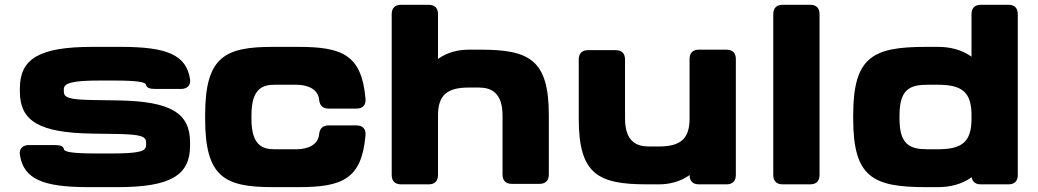

<svg xmlns="http://www.w3.org/2000/svg" viewBox="-20 -770 4334 802"><path d="M351.1 11.7H471.2C691.9 11.7 773.9 -37.6 773.9 -161.1V-175.3C773.9 -298.8 691.9 -347.2 471.2 -350.6L372.6 -352.1C265.1 -353.5 246.6 -362.8 246.6 -388.2V-397.5C246.6 -422.9 282.7 -433.6 395 -433.6H452.6C560.1 -433.6 587.9 -426.3 589.8 -416C592.3 -402.8 606 -398.4 630.4 -398.4H736.3C760.7 -398.4 777.8 -413.1 773.9 -439C758.3 -541.5 676.3 -574.2 485.8 -574.2H365.7C145 -574.2 63 -524.9 63 -401.4V-387.2C63 -263.7 145 -215.3 365.7 -211.9L464.4 -210.4C571.8 -209 590.3 -199.7 590.3 -174.3V-165C590.3 -139.6 571.8 -128.9 441.9 -128.9H384.3C276.9 -128.9 249 -136.2 247.1 -146.5C244.6 -160.2 231 -164.1 206.5 -164.1H100.6C76.2 -164.1 59.1 -149.4 63 -123.5C78.6 -21 160.6 11.7 351.1 11.7Z M1120.1 11.7H1225.6C1409.2 11.7 1491.2 -21 1506.8 -205.6C1508.8 -231.4 1495.1 -246.1 1469.2 -246.1H1353.5C1329.1 -246.1 1315.4 -234.4 1313 -209C1309.1 -165.5 1266.1 -146.5 1218.3 -146.5H1127.4C1073.2 -146.5 1030.3 -165.5 1030.3 -274.9V-287.6C1030.3 -397 1073.2 -416 1127.4 -416H1218.3C1266.1 -416 1309.1 -397 1313 -353.5C1315.4 -328.1 1329.1 -316.4 1353.5 -316.4H1469.2C1495.1 -316.4 1508.8 -331.1 1506.8 -356.9C1491.2 -541.5 1409.2 -574.2 1225.6 -574.2H1120.1C918.9 -574.2 836.9 -533.2 836.9 -289.1V-273.4C836.9 -29.3 918.9 11.7 1120.1 11.7Z M1616.2 -710.9V-39.1C1616.2 -13.7 1629.9 0 1655.3 0H1770.5C1795.9 0 1809.6 -13.7 1809.6 -39.1V-287.6C1809.6 -372.6 1847.7 -404.3 1937.5 -404.3H1980.5C2031.2 -404.3 2079.1 -383.3 2079.1 -287.6V-41C2079.1 -15.6 2092.8 -2 2118.2 -2H2233.4C2258.8 -2 2272.5 -15.6 2272.5 -41V-289.1C2272.5 -521.5 2190.4 -562.5 1987.3 -562.5H1937.5C1893.1 -562.5 1848.1 -551.3 1809.6 -523.9V-710.9C1809.6 -736.3 1795.9 -750 1770.5 -750H1655.3C1629.9 -750 1616.2 -736.3 1616.2 -710.9Z M3053.7 -39.1V-523.4C3053.7 -548.8 3040 -562.5 3014.6 -562.5H2899.4C2874 -562.5 2860.4 -548.8 2860.4 -523.4V-274.9C2860.4 -189.9 2822.3 -158.2 2732.4 -158.2H2689.5C2638.7 -158.2 2590.8 -179.2 2590.8 -274.9V-521.5C2590.8 -546.9 2577.1 -560.5 2551.8 -560.5H2436.5C2411.1 -560.5 2397.5 -546.9 2397.5 -521.5V-273.4C2397.5 -41 2479.5 0 2682.6 0H2732.4C2776.9 0 2821.8 -11.2 2860.4 -38.6C2860.4 -13.7 2874 0 2899.4 0H3014.6C3040 0 3053.7 -13.7 3053.7 -39.1Z M3210 -710.9V-39.1C3210 -13.7 3223.6 0 3249 0H3364.3C3389.6 0 3403.3 -13.7 3403.3 -39.1V-710.9C3403.3 -736.3 3389.6 -750 3364.3 -750H3249C3223.6 -750 3210 -736.3 3210 -710.9Z M4231.4 -39.1V-710.9C4231.4 -736.3 4217.8 -750 4192.4 -750H4077.1C4051.8 -750 4038.1 -736.3 4038.1 -710.9V-533.2C3997.6 -562.5 3948.2 -574.2 3897.9 -574.2H3848.1C3626 -574.2 3543.9 -533.2 3543.9 -289.1V-273.4C3543.9 -29.3 3626 11.7 3848.1 11.7H3897.9C3948.7 11.7 3998.5 -0.5 4038.6 -29.8C4042 -9.8 4055.2 0 4077.1 0H4192.4C4217.8 0 4231.4 -13.7 4231.4 -39.1ZM4038.1 -287.6V-274.9C4038.1 -178.2 4000 -146.5 3897.9 -146.5H3855C3780.3 -146.5 3737.3 -165.5 3737.3 -274.9V-287.6C3737.3 -397 3780.3 -416 3855 -416H3897.9C4000 -416 4038.1 -384.3 4038.1 -287.6Z"/></svg>

Font: Gyrotrope Black
Style: Regular
Weight: 900
Designer: David Moles
Version: Version 1.003;Glyphs 3.3.1 (3343)